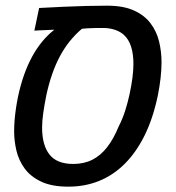

<svg xmlns="http://www.w3.org/2000/svg" viewBox="-20 -661 631 690"><path d="M225.6 9.8Q166.5 9.8 128.4 -8.1Q90.3 -25.9 68.8 -55.2Q47.4 -84.5 39.1 -119.4Q30.8 -154.3 30.8 -189.5Q30.8 -209 32.5 -229.5Q34.2 -250 37.4 -271.7Q40.5 -293.5 45.4 -316.4Q63 -397.9 95.5 -457.5Q127.9 -517.1 175.3 -554.2Q172.4 -554.2 162.8 -553.7Q153.3 -553.2 141.1 -552.7Q128.9 -552.2 118.4 -551.8Q107.9 -551.3 103.5 -550.8L120.6 -632.3Q166.5 -634.8 208.5 -636.7Q250.5 -638.7 289.6 -639.6Q328.6 -640.6 364.7 -640.6Q423.3 -640.6 461.4 -623.3Q499.5 -606 521.2 -576.9Q543 -547.9 551.8 -511.5Q560.5 -475.1 560.5 -437Q560.5 -410.6 557.1 -380.4Q553.7 -350.1 546.9 -316.4Q529.8 -235.4 499.8 -174.6Q469.7 -113.8 428.7 -72.8Q387.7 -31.7 336.7 -11Q285.6 9.8 225.6 9.8ZM243.2 -71.8Q281.7 -71.8 311.8 -86.9Q341.8 -102.1 365.2 -132.3Q388.7 -162.6 406.7 -207Q420.4 -233.4 429.9 -263.4Q439.5 -293.5 446 -324.2Q452.6 -355 456.1 -382.6Q459.5 -410.2 459.5 -431.2Q459.5 -466.8 451.4 -492.4Q443.4 -518.1 426.8 -534.2Q413.6 -546.9 393.6 -553.7Q373.5 -560.5 350.6 -560.5Q338.9 -560.5 323.5 -560.3Q308.1 -560.1 294.4 -559.3Q280.8 -558.6 274.4 -557.6Q225.6 -516.1 194.6 -457.5Q163.6 -398.9 146 -316.4Q139.2 -282.2 135.3 -253.9Q131.3 -225.6 131.3 -202.6Q131.3 -139.2 158 -105.5Q184.6 -71.8 243.2 -71.8Z"/></svg>

Font: Open Sans Medium
Style: Italic
Weight: 500
Italic angle: -12°
Designer: Monotype Design Team
Foundry: Monotype Imaging Inc.
Version: Version 3.000